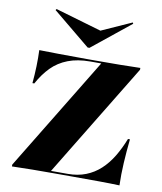

<svg xmlns="http://www.w3.org/2000/svg" viewBox="-86 -849 777 919"><g transform="rotate(10 302.5 -389.5)"><path d="M34.7 0V-8.9L370.2 -559.7H317.7Q254.8 -559.7 208.9 -541.9Q162.9 -524.2 129.8 -490.7Q96.8 -457.3 71 -409.7H62.1Q66.1 -452.4 67.3 -493.1Q68.5 -533.9 66.9 -571Q108.1 -570.2 163.3 -569.4Q218.5 -568.5 302.4 -568.5H358.1Q404.8 -568.5 458.5 -569Q512.1 -569.4 558.1 -571V-562.1L222.6 -11.3H304Q352.4 -11.3 391.5 -26.6Q430.6 -41.9 461.7 -70.6Q492.7 -99.2 516.5 -138.7Q540.3 -178.2 558.9 -225.8H568.5Q562.1 -166.1 558.9 -109.3Q555.6 -52.4 557.3 0Q515.3 -1.6 458.1 -2Q400.8 -2.4 315.3 -2.4H236.3Q187.9 -2.4 134.7 -2Q81.5 -1.6 34.7 0ZM484.7 -779 487.9 -773.4 301.6 -623.4H292.7L110.5 -773.4L114.5 -779L371 -704L285.5 -689.5Z"/></g></svg>

Font: Playfair 144pt SemiExpanded Black
Style: Regular
Weight: 900
Width: 6
Designer: Claus Eggers Sørensen
Foundry: Claus Eggers Sørensen
Version: Version 2.203